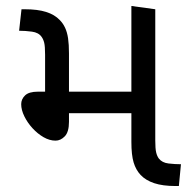

<svg xmlns="http://www.w3.org/2000/svg" viewBox="-20 -623 634 643"><path d="M568 0Q525 0 496.5 -9.5Q468 -19 451 -37Q435 -54 427.5 -79Q420 -104 420 -148V-603L500 -592V-152Q500 -125 503 -112.5Q506 -100 512 -92Q523 -78 544.5 -75.5Q566 -73 586 -73L579 0ZM166 -152Q146 -152 126 -163.5Q106 -175 89 -193.5Q72 -212 61.5 -233.5Q51 -255 51 -274Q51 -291 64 -303.5Q77 -316 107 -316H432V-244H211V-215Q211 -181 197 -166.5Q183 -152 166 -152ZM131 -300V-440Q131 -468 128 -480Q125 -492 119 -500Q109 -514 87 -517Q65 -520 44 -520L52 -592H63Q106 -592 134.5 -583Q163 -574 180 -556Q191 -545 198 -530Q205 -515 208 -494.5Q211 -474 211 -444V-300Z"/></svg>

Font: uguzrati05
Style: Book
Weight: 400
Designer: Jelle Bosma - Monotype Design Team, Universal Thirst
Foundry: Monotype Imaging Inc.
Version: Version 2.106